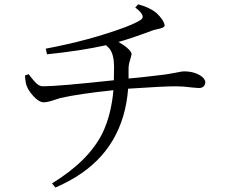

<svg xmlns="http://www.w3.org/2000/svg" viewBox="-20 -795 1040 867"><path d="M590.8 -760.7 603.5 -775.4Q654.3 -762.7 686.5 -736.3Q718.8 -706.1 723.6 -680.7Q723.6 -669.9 694.3 -664.1Q675.8 -660.2 668 -657.2Q565.4 -619.1 514.6 -605.5Q560.5 -580.1 572.3 -557.6Q574.2 -553.7 574.2 -550.8Q574.2 -545.9 566.4 -520.5Q560.5 -502.9 560.5 -482.4V-440.4Q635.7 -447.3 721.7 -458Q754.9 -462.9 784.2 -468.8Q801.8 -472.7 810.5 -472.7Q861.3 -472.7 892.6 -448.2Q906.2 -436.5 907.2 -423.8Q905.3 -398.4 878.9 -397.5Q873 -397.5 852.5 -399.4Q806.6 -405.3 775.4 -405.3Q716.8 -405.3 558.6 -394.5Q538.1 -127.9 321.3 4.9Q279.3 30.3 230.5 51.8L214.8 33.2Q381.8 -69.3 443.4 -195.3Q482.4 -277.3 492.2 -387.7Q341.8 -372.1 252.9 -352.5Q242.2 -349.6 222.7 -342.8Q193.4 -333 177.7 -333Q151.4 -333 118.2 -376Q106.4 -391.6 101.6 -404.3Q94.7 -419.9 92.8 -454.1L109.4 -460Q140.6 -418 155.3 -410.2Q165 -405.3 173.8 -405.3Q242.2 -405.3 494.1 -432.6Q495.1 -455.1 495.1 -497.1Q494.1 -549.8 474.6 -575.2Q466.8 -583 459 -590.8Q343.8 -565.4 192.4 -549.8L186.5 -575.2Q387.7 -613.3 546.9 -672.9Q596.7 -692.4 615.2 -705.1Q639.6 -720.7 598.6 -754.9Q594.7 -757.8 590.8 -760.7Z"/></svg>

Font: GenYoMin JP Regular
Style: Regular
Weight: 400
Version: Version 1.001;PS 1;hotconv 16.6.51;makeotf.lib2.5.65220 DEVE